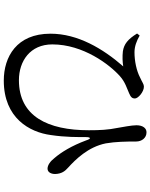

<svg xmlns="http://www.w3.org/2000/svg" viewBox="93 -864 813 1040"><g transform="rotate(90 500.0 -343.5)"><path d="M161 -679C192 -629 218 -608 258 -602C285 -599 316 -600 339 -604C243 -494 162 -358 162 -210C162 -26 288 43 416 43C619 43 696 -97 711 -212C723 -290 722 -362 722 -400C722 -430 731 -432 740 -403C769 -325 804 -268 836 -231C853 -209 874 -194 893 -194C913 -194 922 -214 922 -235C921 -271 906 -289 888 -305C844 -345 775 -414 756 -510C747 -562 746 -621 746 -674C746 -705 726 -730 697 -730C675 -731 658 -711 658 -676C658 -648 668 -601 672 -575C683 -522 685 -476 685 -418C685 -196 610 -39 414 -39C310 -39 220 -100 220 -220C220 -387 329 -530 392 -586C424 -615 459 -624 485 -636C507 -645 513 -654 513 -667C513 -685 477 -716 449 -716C435 -716 428 -708 399 -695C363 -676 310 -665 263 -665C231 -665 202 -676 172 -693Z"/></g></svg>

Font: Noto Serif JP Medium
Style: Regular
Weight: 500
Designer: Ryoko NISHIZUKA 西塚涼子 (kana & ideographs); Frank Grießhammer (Latin, Greek & Cyrillic); Wenlong ZHANG 张文龙 (bopomofo); San
Foundry: Adobe
Version: Version 2.001;hotconv 1.1.0;makeotfexe 2.6.0